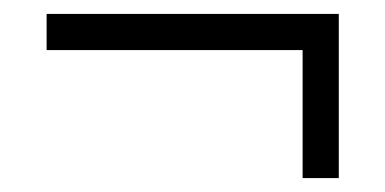

<svg xmlns="http://www.w3.org/2000/svg" viewBox="-20 -318 554 276"><path d="M415 -62V-246H47V-298H467V-62Z"/></svg>

Font: Spectral SC Medium
Style: Regular
Weight: 500
Designer: Jean-Baptiste Levee
Foundry: Production Type
Version: Version 2.001